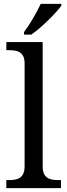

<svg xmlns="http://www.w3.org/2000/svg" viewBox="-20 -979 350 999"><path d="M105 -799H143C196 -835 274 -914 299 -949V-959H192C171 -914 134 -850 105 -812ZM13 0H297V-42H284C239 -42 202 -51 202 -114V-760H13V-718H26C70 -718 108 -709 108 -650V-114C108 -51 71 -42 26 -42H13Z"/></svg>

Font: Noto Serif Thai
Style: Regular
Weight: 400
Designer: Monotype Design Team
Foundry: Monotype Imaging Inc.
Version: Version 1.901